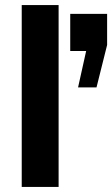

<svg xmlns="http://www.w3.org/2000/svg" viewBox="-20 -740 444 760"><path d="M66 -720H212V0H66ZM289 -394 321 -538H258V-685H404V-562L362 -394Z"/></svg>

Font: Chivo
Style: Bold
Weight: 700
Designer: Hector Gatti
Foundry: Omnibus-Type
Version: Version 1.007;PS 001.007;hotconv 1.0.88;makeotf.lib2.5.64775